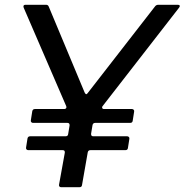

<svg xmlns="http://www.w3.org/2000/svg" viewBox="-20 -783 772 803"><path d="M236 0Q231 0 228.5 -3Q226 -6 227 -11L251 -144V-147Q251 -155 242 -155H98Q94 -155 91 -158Q88 -161 89 -166L95 -204Q97 -213 106 -213H254Q264 -213 265 -222L271 -258V-260Q271 -269 262 -269H118Q114 -269 111 -272Q108 -275 109 -280L115 -318Q117 -327 126 -327H249Q254 -327 256.5 -330.5Q259 -334 257 -339L79 -751Q78 -753 78 -756Q78 -763 87 -763H173Q181 -763 184 -755L334 -396Q338 -389 340 -389Q344 -389 347 -394L629 -757Q634 -763 642 -763H724Q730 -763 731.5 -759.5Q733 -756 729 -751L409 -339Q407 -337 407 -333Q407 -331 409 -329Q411 -327 415 -327H532Q536 -327 539 -324Q542 -321 541 -316L535 -278Q534 -269 524 -269H378Q369 -269 367 -260L361 -224V-222Q361 -213 370 -213H512Q516 -213 519 -210Q522 -207 521 -202L515 -164Q514 -155 504 -155H358Q349 -155 347 -146L323 -9Q322 0 312 0Z"/></svg>

Font: Open Sauce Two
Style: Italic
Weight: 400
Italic angle: -10°
Designer: Alfredo Marco Pradil
Foundry: Creative Sauce Fz LLC
Version: Version 1.477